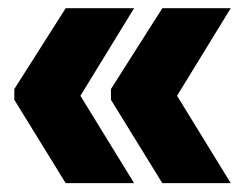

<svg xmlns="http://www.w3.org/2000/svg" viewBox="-20 -472 570 456"><path d="M400.5 -244.5 528 -37H365.5L243.5 -235V-260.5L365.5 -452.5H528ZM171 -244.5 298.5 -37H136L14 -235V-260.5L136 -452.5H298.5Z"/></svg>

Font: Anek Telugu ExtraBold
Style: Regular
Weight: 800
Designer: Omkar Bhoir (Telugu), Yesha Goshar (Latin)
Foundry: Ek Type
Version: Version 1.003